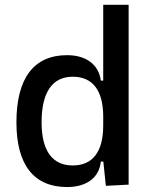

<svg xmlns="http://www.w3.org/2000/svg" viewBox="-20 -752 626 782"><path d="M253.4 9.8C333 9.8 384.3 -28.8 390.6 -93.8H400.9L411.1 4.9L503.9 0V-732.4H400.4V-423.8H390.6C382.3 -488.8 331.1 -527.3 253.4 -527.3C117.7 -527.3 46.9 -433.6 46.9 -253.9C46.9 -80.6 117.7 9.8 253.4 9.8ZM400.4 -241.2C400.4 -134.3 357.9 -78.1 276.4 -78.1C192.9 -78.1 149.4 -138.2 149.4 -253.9C149.4 -376 192.9 -439.5 276.4 -439.5C357.9 -439.5 400.4 -383.3 400.4 -276.4Z"/></svg>

Font: Cascadia Code PL
Style: Regular
Weight: 400
Monospace: yes
Designer: Aaron Bell
Foundry: Saja Typeworks
Version: Version 2404.023